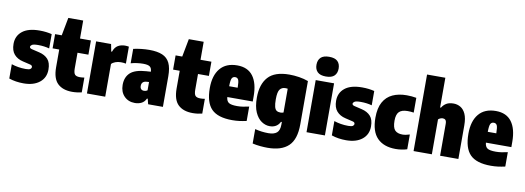

<svg xmlns="http://www.w3.org/2000/svg" viewBox="-73 -1289 5458 1996"><g transform="rotate(10 2655.5 -291.5)"><path d="M186 11Q145 11 106.5 5.2Q68 -0.5 32 -13V-164Q64.5 -153 102.8 -146.5Q141 -140 182 -140Q218 -140 230.5 -148.8Q243 -157.5 243 -171Q243 -188.5 220 -194L140 -213Q81.5 -226.5 47.2 -265.8Q13 -305 13 -376Q13 -459.5 74.8 -509.2Q136.5 -559 257 -559Q294 -559 326.2 -555Q358.5 -551 386 -544V-393Q358.5 -400.5 329.8 -404.2Q301 -408 268 -408Q218.5 -408 202.8 -397.5Q187 -387 187 -375Q187 -360 211 -354L291 -335Q350.5 -321 383.8 -284Q417 -247 417 -175Q417 -89 354.5 -39Q292 11 186 11Z M699 10Q599.5 10 545.2 -42Q491 -94 491 -213V-400H421V-550H491L527 -740H684V-550H799V-400H684V-235Q684 -188.5 698.5 -171.2Q713 -154 752 -154Q762.5 -154 773.8 -155Q785 -156 799 -158V-2Q779 3 752.2 6.5Q725.5 10 699 10Z M854 0V-550H1012L1027 -473H1035Q1051.5 -521 1083.8 -540Q1116 -559 1158 -559Q1168.5 -559 1179.8 -557.8Q1191 -556.5 1199 -555V-376Q1186.5 -379 1171.8 -380Q1157 -381 1145 -381Q1114.5 -381 1087.5 -371Q1060.5 -361 1047 -345V0Z M1361 11Q1291.5 11 1247.8 -34Q1204 -79 1204 -153Q1204 -235 1254.2 -281.2Q1304.5 -327.5 1422 -335L1469 -338Q1468 -375 1448.2 -390.5Q1428.5 -406 1376 -406Q1347 -406 1312.8 -401.5Q1278.5 -397 1247 -388V-540Q1284.5 -549 1329.5 -554Q1374.5 -559 1415 -559Q1499.5 -559 1552.8 -536.5Q1606 -514 1631 -462.2Q1656 -410.5 1656 -323V0H1500L1486 -56H1478Q1461 -19.5 1430.2 -4.2Q1399.5 11 1361 11ZM1391 -175Q1391 -152.5 1402.5 -141.2Q1414 -130 1432 -130Q1441 -130 1450.5 -132.8Q1460 -135.5 1469 -142V-229.5L1446 -228Q1391 -225 1391 -175Z M1971 10Q1871.5 10 1817.2 -42Q1763 -94 1763 -213V-400H1693V-550H1763L1799 -740H1956V-550H2071V-400H1956V-235Q1956 -188.5 1970.5 -171.2Q1985 -154 2024 -154Q2034.5 -154 2045.8 -155Q2057 -156 2071 -158V-2Q2051 3 2024.2 6.5Q1997.5 10 1971 10Z M2389 11Q2236 11 2169 -57.5Q2102 -126 2102 -278Q2102 -411 2163.8 -485Q2225.5 -559 2344 -559Q2455 -559 2510.5 -484.2Q2566 -409.5 2566 -272V-217H2297.5Q2301 -174.5 2325.5 -158.2Q2350 -142 2414 -142Q2445 -142 2476.2 -146.8Q2507.5 -151.5 2539 -159V-7Q2498.5 2 2463.2 6.5Q2428 11 2389 11ZM2343 -435Q2319 -435 2308.2 -415Q2297.5 -395 2297 -331H2387Q2386.5 -395 2376.5 -415Q2366.5 -435 2343 -435Z M2800 230Q2765 230 2722.2 226Q2679.5 222 2641 213V61Q2711.5 79 2782 79Q2841.5 79 2871.2 54Q2901 29 2901 -33V-60H2892Q2859.5 5 2783 5Q2738 5 2696.2 -23.2Q2654.5 -51.5 2627.8 -111Q2601 -170.5 2601 -265Q2601 -405.5 2670 -482.2Q2739 -559 2894 -559Q2943.5 -559 2996.8 -550.8Q3050 -542.5 3094 -526V-68Q3094 90 3020.2 160Q2946.5 230 2800 230ZM2869 -154Q2887.5 -154 2901 -160V-411Q2895 -412 2888.5 -412.5Q2882 -413 2876 -413Q2839.5 -413 2818.8 -386.5Q2798 -360 2798 -282Q2798 -230 2805.5 -202.2Q2813 -174.5 2828.8 -164.2Q2844.5 -154 2869 -154Z M3172 0V-550H3366V0ZM3269 -605Q3208.5 -605 3180.2 -632.8Q3152 -660.5 3152 -709Q3152 -758 3180.2 -785.5Q3208.5 -813 3269 -813Q3330 -813 3358 -785.5Q3386 -758 3386 -709Q3386 -660.5 3358 -632.8Q3330 -605 3269 -605Z M3591 11Q3550 11 3511.5 5.2Q3473 -0.5 3437 -13V-164Q3469.5 -153 3507.8 -146.5Q3546 -140 3587 -140Q3623 -140 3635.5 -148.8Q3648 -157.5 3648 -171Q3648 -188.5 3625 -194L3545 -213Q3486.5 -226.5 3452.2 -265.8Q3418 -305 3418 -376Q3418 -459.5 3479.8 -509.2Q3541.5 -559 3662 -559Q3699 -559 3731.2 -555Q3763.5 -551 3791 -544V-393Q3763.5 -400.5 3734.8 -404.2Q3706 -408 3673 -408Q3623.5 -408 3607.8 -397.5Q3592 -387 3592 -375Q3592 -360 3616 -354L3696 -335Q3755.5 -321 3788.8 -284Q3822 -247 3822 -175Q3822 -89 3759.5 -39Q3697 11 3591 11Z M4114 11Q3988 11 3919.5 -58.5Q3851 -128 3851 -274Q3851 -375 3885.8 -437.8Q3920.5 -500.5 3983.8 -529.8Q4047 -559 4132 -559Q4186 -559 4234 -550V-394Q4219 -396.5 4202.5 -397.8Q4186 -399 4170 -399Q4108 -399 4080 -371Q4052 -343 4052 -277Q4052 -203.5 4078.5 -176.2Q4105 -149 4158 -149Q4190.5 -149 4234 -163V-7Q4206.5 2 4175 6.5Q4143.5 11 4114 11Z M4302 0V-808H4495V-494H4504Q4522 -524 4551 -541.5Q4580 -559 4627 -559Q4666.5 -559 4700.2 -539.2Q4734 -519.5 4754.5 -474.5Q4775 -429.5 4775 -354V0H4582V-336Q4582 -366 4571.2 -377Q4560.5 -388 4543 -388Q4530.5 -388 4517 -382.5Q4503.5 -377 4495 -368V0Z M5119 11Q4966 11 4899 -57.5Q4832 -126 4832 -278Q4832 -411 4893.8 -485Q4955.5 -559 5074 -559Q5185 -559 5240.5 -484.2Q5296 -409.5 5296 -272V-217H5027.5Q5031 -174.5 5055.5 -158.2Q5080 -142 5144 -142Q5175 -142 5206.2 -146.8Q5237.5 -151.5 5269 -159V-7Q5228.5 2 5193.2 6.5Q5158 11 5119 11ZM5073 -435Q5049 -435 5038.2 -415Q5027.5 -395 5027 -331H5117Q5116.5 -395 5106.5 -415Q5096.5 -435 5073 -435Z"/></g></svg>

Font: Encode Sans Condensed Black
Style: Regular
Weight: 900
Width: 3
Designer: Multiple Designers
Foundry: Impallari Type
Version: Version 3.000; ttfautohint (v1.8.3) -l 8 -r 50 -G 200 -x 14 